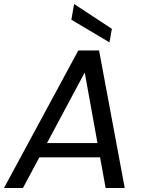

<svg xmlns="http://www.w3.org/2000/svg" viewBox="-38 -947 732 967"><path d="M356.4 -692.8H461L590.2 0H494L377.8 -642.3H421.1L77.5 0H-18ZM109.3 -154.7 145.5 -226.4H501.7L513.3 -154.7ZM321.4 -847.7 335.2 -926.8 525.4 -801.9 513.4 -733.5Z"/></svg>

Font: Poppins Variable
Style: Italic
Weight: 100
Italic angle: -10°
Designer: Jonny Pinhorn
Foundry: Indian Type Foundry
Version: Version 6.000